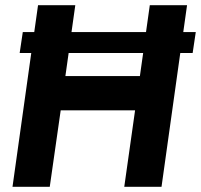

<svg xmlns="http://www.w3.org/2000/svg" viewBox="-20 -717 772 737"><path d="M28 0H171L213 -293.5H498.5L457 0H600L672 -513.5H719.5L731.5 -594H683.5L698 -697H555L540.5 -594H254.5L269 -697H126L111.5 -594H67.5L55.5 -513.5H100ZM231 -425 243.5 -513.5H529.5L517 -425Z"/></svg>

Font: HK Grotesk ExtraBold
Style: Italic
Weight: 800
Italic angle: -16°
Designer: Alfredo Marco Pradil
Foundry: Hanken Design Co.
Version: Version 3.001;FEAKit 1.0